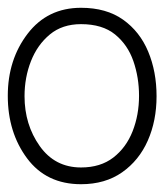

<svg xmlns="http://www.w3.org/2000/svg" viewBox="-33 -872 422 493"><path d="M175 -399Q86 -399 36.5 -465.5Q-13 -532 -13 -626Q-13 -719 38 -785.5Q89 -852 175 -852Q240 -852 283 -821.5Q326 -791 347.5 -739.5Q369 -688 369 -625Q369 -562 346.5 -511Q324 -460 280.5 -429.5Q237 -399 175 -399ZM175 -442Q225 -442 258 -467.5Q291 -493 307.5 -535Q324 -577 324 -626Q324 -673 309.5 -715Q295 -757 262.5 -783.5Q230 -810 175 -810Q127 -810 95 -783.5Q63 -757 46.5 -715Q30 -673 30 -625Q30 -552 69 -497Q108 -442 175 -442Z"/></svg>

Font: LXGW 975 Gothic SC 200W
Style: Regular
Weight: 200
Version: Version 2.01;February 25, 2021